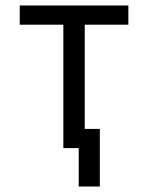

<svg xmlns="http://www.w3.org/2000/svg" viewBox="-20 -540 540 700"><path d="M267 140V0H211V-450H52V-520H448V-450H289V-70H344V140Z"/></svg>

Font: Zed Mono
Style: Regular
Weight: 400
Monospace: yes
Designer: Belleve Invis
Foundry: Belleve Invis
Version: Version 1.0.0; ttfautohint (v1.8.4)